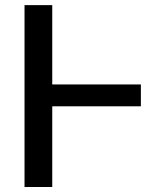

<svg xmlns="http://www.w3.org/2000/svg" viewBox="-20 -748 662 768"><path d="M543.5 -410.2V-322.8H168.9V-410.2ZM189 -727.5V0H78.1V-727.5Z"/></svg>

Font: Inter Cardless Tabular
Style: Regular
Weight: 400
Designer: Rasmus Andersson
Foundry: rsms
Version: Version 4.000;git-4fc901f